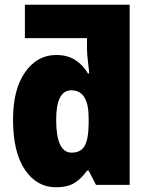

<svg xmlns="http://www.w3.org/2000/svg" viewBox="-20 -780 628 810"><path d="M217 -275Q217 -399 281 -399Q354 -399 354 -282V-257Q353 -191 336.5 -163.5Q320 -136 282 -136Q217 -136 217 -275ZM347 -60H354L385 0H527V-760H85V-619H347V-575Q347 -551 351.5 -516.5Q356 -482 356 -470H351Q331 -505 298 -526.5Q265 -548 217 -548Q137 -548 86 -475.5Q35 -403 35 -276Q35 -138 85 -64Q135 10 216 10Q266 10 295.5 -9Q325 -28 347 -60Z"/></svg>

Font: Noto Sans UI SemiCondensed Black
Style: Regular
Weight: 900
Width: 4
Designer: Monotype Design Team
Foundry: Monotype Imaging Inc.
Version: 1.001